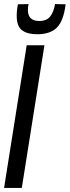

<svg xmlns="http://www.w3.org/2000/svg" viewBox="-23 -922 342 942"><path d="M-3 0 108 -700H195L84 0ZM159 -754Q111 -754 85 -773.5Q59 -793 59 -844Q59 -873 65 -901L117 -902Q115 -894 114.5 -887Q114 -880 114 -872Q114 -819 170 -819Q206 -819 223.5 -841.5Q241 -864 247 -902L299 -901Q289 -820 256.5 -787Q224 -754 159 -754Z"/></svg>

Font: Georama Condensed Medium
Style: Italic
Weight: 500
Width: 3
Italic angle: -9°
Designer: Jean-Baptiste Levee
Foundry: Production Type
Version: Version 1.000